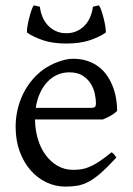

<svg xmlns="http://www.w3.org/2000/svg" viewBox="-20 -691 502 726"><path d="M242.2 -417.5Q216.8 -417.5 195.6 -407.7Q174.3 -397.9 158 -380.1Q141.6 -362.3 130.6 -337.6Q119.6 -313 115.2 -283.2H324.2Q335.4 -283.2 339.1 -286.9Q342.8 -290.5 342.8 -300.8Q342.8 -314 339.1 -333.7Q335.4 -353.5 324.5 -372.3Q313.5 -391.1 293.7 -404.3Q273.9 -417.5 242.2 -417.5ZM422.9 -272Q414.1 -262.2 399.4 -253.9Q384.8 -245.6 369.1 -239.3H112.3Q112.8 -201.2 122.8 -166.7Q132.8 -132.3 151.6 -106.2Q170.4 -80.1 197 -64.5Q223.6 -48.8 256.8 -48.8Q272 -48.8 286.4 -50.8Q300.8 -52.7 317.4 -59.6Q334 -66.4 354.2 -79.6Q374.5 -92.8 401.9 -115.2Q408.2 -111.8 412.8 -105.5Q417.5 -99.1 419.9 -95.2Q387.2 -59.6 362.5 -37.8Q337.9 -16.1 316.2 -4.4Q294.4 7.3 273.2 11Q252 14.6 227.1 14.6Q189.5 14.6 155.5 -1.5Q121.6 -17.6 95.7 -47.1Q69.8 -76.7 54.4 -118.4Q39.1 -160.2 39.1 -211.9Q39.1 -244.6 46.4 -276.4Q53.7 -308.1 67.6 -336.4Q81.5 -364.7 101.6 -388.7Q121.6 -412.6 147 -430.2Q157.7 -437.5 171.1 -444.6Q184.6 -451.7 199.2 -457Q213.9 -462.4 228.3 -465.6Q242.7 -468.8 255.9 -468.8Q287.6 -468.8 312.5 -460Q337.4 -451.2 356 -436.3Q374.5 -421.4 387.2 -401.6Q399.9 -381.8 408 -359.9Q416 -337.9 419.4 -315.2Q422.9 -292.5 422.9 -272ZM231 -526.4Q179.7 -526.4 143.3 -538.6Q106.9 -550.8 82 -567.9Q81.1 -573.7 83.3 -588.4Q85.4 -603 89.4 -619.1Q93.3 -635.3 98.1 -649.9Q103 -664.6 107.9 -670.9L130.9 -665.5Q132.8 -646.5 140.1 -628.4Q147.5 -610.4 159.9 -596.4Q172.4 -582.5 190.2 -574Q208 -565.4 231 -565.4Q253.9 -565.4 271.7 -574Q289.6 -582.5 302 -596.4Q314.5 -610.4 321.8 -628.4Q329.1 -646.5 331.1 -665.5L354 -670.9Q358.9 -664.6 363.8 -649.9Q368.7 -635.3 372.6 -619.1Q376.5 -603 378.7 -588.4Q380.9 -573.7 379.9 -567.9Q355.5 -550.8 318.8 -538.6Q282.2 -526.4 231 -526.4Z"/></svg>

Font: Noto Serif Devanagari
Style: Bold
Weight: 700
Designer: Monotype Design Team
Foundry: Monotype Imaging Inc.
Version: Version 1.01